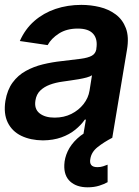

<svg xmlns="http://www.w3.org/2000/svg" viewBox="-21 -573 580 799"><path d="M157.7 11.2Q106 10.7 67.6 -7.8Q29.3 -26.4 11.2 -63.2Q-6.8 -100.1 1.5 -153.3Q9.3 -199.2 31.5 -229.5Q53.7 -259.8 86.4 -277.8Q119.1 -295.9 157.5 -305.2Q195.8 -314.5 236.3 -318.8Q285.2 -324.2 315.4 -328.4Q345.7 -332.5 361.1 -341.1Q376.5 -349.6 379.9 -368.2V-370.6Q386.2 -410.2 366.9 -432.1Q347.7 -454.1 302.7 -454.1Q256.3 -454.1 224.4 -433.6Q192.4 -413.1 177.2 -385.3L61.5 -402.3Q83.5 -452.1 121.8 -485.6Q160.2 -519 210.2 -535.9Q260.3 -552.7 317.4 -552.7Q356.4 -552.7 393.8 -543.7Q431.2 -534.7 460.2 -513.2Q489.3 -491.7 502.9 -455.6Q516.6 -419.4 507.3 -365.2L446.3 0H323.7L336.4 -75.2H332Q316.4 -52.7 292 -33Q267.6 -13.2 234.1 -1.2Q200.7 10.7 157.7 11.2ZM206.1 -83.5Q245.1 -83.5 275.9 -98.9Q306.6 -114.3 326.7 -139.9Q346.7 -165.5 351.6 -195.8L361.8 -259.8Q355 -254.9 340.1 -250.7Q325.2 -246.6 306.6 -243.4Q288.1 -240.2 270.3 -237.8Q252.4 -235.4 239.7 -233.4Q210.4 -229.5 186.3 -220.5Q162.1 -211.4 146.2 -195.8Q130.4 -180.2 126.5 -155.3Q120.6 -120.1 143.3 -101.8Q166 -83.5 206.1 -83.5ZM343.8 206.5Q297.9 206.5 271.2 182.4Q244.6 158.2 246.6 112.8Q247.6 85 260.7 56.6Q273.9 28.3 300.3 3.7Q326.7 -21 365.2 -37.1L446.8 0Q411.1 18.6 385.3 39.1Q359.4 59.6 355 87.9Q351.6 104.5 358.6 113.5Q365.7 122.6 384.3 122.6Q397.5 122.6 408 119.1Q418.5 115.7 426.8 112.3V185.1Q413.6 192.9 392.1 199.7Q370.6 206.5 343.8 206.5Z"/></svg>

Font: Inter Tight SemiBold
Style: Italic
Weight: 600
Italic angle: -9.39999°
Designer: Rasmus Andersson
Foundry: rsms
Version: Version 3.004